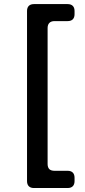

<svg xmlns="http://www.w3.org/2000/svg" viewBox="-20 -777 418 947"><path d="M214.8 32.2Q214.8 48.8 223.6 57.6Q232.4 65.4 249 65.4Q270.5 65.4 313.5 65.4Q330.1 65.4 338.9 74.2Q347.7 83 347.7 99.6Q347.7 105.5 347.7 116.2Q347.7 132.8 338.9 141.6Q330.1 150.4 313.5 150.4Q257.8 150.4 147.5 150.4Q130.9 150.4 122.1 141.6Q113.3 132.8 113.3 116.2Q113.3 -163.1 113.3 -722.7Q113.3 -739.3 122.1 -748Q130.9 -756.8 147.5 -756.8Q202.1 -756.8 313.5 -756.8Q330.1 -756.8 338.9 -748Q347.7 -739.3 347.7 -722.7Q347.7 -717.8 347.7 -707Q347.7 -690.4 338.9 -681.6Q330.1 -672.9 313.5 -672.9Q292 -672.9 249 -672.9Q232.4 -672.9 223.6 -664.1Q214.8 -655.3 214.8 -638.7Q214.8 -470.7 214.8 -303.7Q214.8 -135.7 214.8 32.2Z"/></svg>

Font: DeepSea
Style: Medium
Weight: 500
Designer: Stem
Version: Version 3.019;git-0a5106e0b